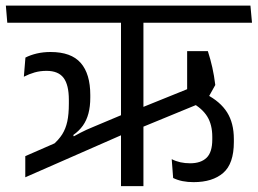

<svg xmlns="http://www.w3.org/2000/svg" viewBox="-40 -652 902 672"><path d="M842 -572.5 836.5 -632.5H-19.5L-14.5 -572.5ZM660 -358 443.5 -270.5 444.5 -201.5 681.5 -299ZM687.5 -473H615V-296L685 -303.5L713.5 -354.5Q709.5 -387.5 703.2 -415.5Q697 -443.5 687.5 -473ZM566 -29Q581.5 -21.5 599.2 -18Q617 -14.5 637.5 -14.5Q704 -14.5 741.2 -46.8Q778.5 -79 778.5 -155V-165.5Q778.5 -221 754.8 -258.8Q731 -296.5 681.5 -322L630.5 -293Q668 -272.5 685.5 -244Q703 -215.5 703 -173V-164Q703 -119 683 -99.8Q663 -80.5 625.5 -80.5Q607.5 -80.5 591.5 -84Q575.5 -87.5 561 -95ZM462 -0.5V-591H383.5V-0.5ZM399.5 -185.5 398.5 -255 285.5 -207.5Q262 -198 241.8 -187.5Q221.5 -177 201 -165.5L191.5 -168L48.5 -105.5V-31.5ZM220.5 -168 216.5 -179.5Q237 -194 250 -212.2Q263 -230.5 269.5 -254.8Q276 -279 276 -310.5V-319.5Q276 -393.5 242.5 -431.8Q209 -470 137 -470Q111.5 -470 89 -464.8Q66.5 -459.5 49 -450.5L43.5 -383.5Q62 -393 81.2 -398.5Q100.5 -404 123 -404Q164 -404 182.5 -379.5Q201 -355 201 -302.5V-289.5Q201 -252 195.5 -226.8Q190 -201.5 177.8 -182Q165.5 -162.5 143.5 -143.5Z"/></svg>

Font: Anek Devanagari
Style: Regular
Weight: 400
Designer: Kailash Malviya (Devanagari) & Yesha Goshar (Latin)
Foundry: Ek Type
Version: Version 1.003